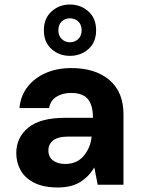

<svg xmlns="http://www.w3.org/2000/svg" viewBox="-20 -817 626 849"><path d="M236 12Q173 12 132 -8.5Q91 -29 71.5 -63.5Q52 -98 52 -140Q52 -209 105 -252.5Q158 -296 267 -296H391Q391 -352 368.5 -379Q346 -406 294 -406Q257 -406 230 -389.5Q203 -373 197 -339H66Q71 -393 101.5 -432.5Q132 -472 182 -494Q232 -516 295 -516Q402 -516 464 -463Q526 -410 526 -312V0H412L397 -77Q375 -38 336 -13Q297 12 236 12ZM268 -92Q320 -92 350 -127.5Q380 -163 385 -212V-213H282Q236 -213 215 -196Q194 -179 194 -152Q194 -123 214.5 -107.5Q235 -92 268 -92ZM289 -570Q242 -570 208 -600Q174 -630 174 -683Q174 -736 208 -766.5Q242 -797 289 -797Q337 -797 371 -766.5Q405 -736 405 -683Q405 -630 371 -600Q337 -570 289 -570ZM289 -630Q311 -630 326 -644.5Q341 -659 341 -683Q341 -708 326 -722Q311 -736 289 -736Q268 -736 253 -722Q238 -708 238 -683Q238 -659 253 -644.5Q268 -630 289 -630Z"/></svg>

Font: DM Sans
Style: Bold
Weight: 700
Designer: Colophon Foundry, Jonny Pinhorn
Foundry: Colophon Foundry
Version: Version 4.004; ttfautohint (v1.8.4.7-5d5b)